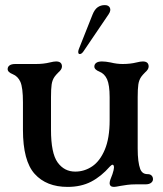

<svg xmlns="http://www.w3.org/2000/svg" viewBox="-20 -723 640 753"><path d="M70 -214V-322Q70 -379 60 -402Q50 -424 30 -432Q10 -440 10 -452Q10 -461 17.5 -466.5Q25 -472 40 -472H121Q151 -472 175 -478Q191 -482 200 -482Q223 -482 223 -462Q223 -456 219 -450Q215 -444 209 -439Q199 -429 194 -422Q185 -409 182.5 -391.5Q180 -374 180 -342V-214Q180 -122 206 -86Q232 -50 275 -50Q311 -50 341.5 -70.5Q372 -91 391 -136Q410 -181 410 -251V-342Q410 -389 400 -412Q390 -434 370 -442Q350 -450 350 -462Q350 -471 357.5 -476.5Q365 -482 380 -482Q394 -482 414 -478Q438 -472 461 -472Q491 -472 515 -478Q531 -482 540 -482Q563 -482 563 -462Q563 -456 559 -450Q555 -444 549 -439Q539 -429 534 -422Q525 -409 522.5 -391.5Q520 -374 520 -342V-140Q520 -87 530 -60Q534 -50 541 -45Q548 -40 560 -40Q569 -40 574.5 -34.5Q580 -29 580 -20Q580 -12 572.5 -6Q565 0 550 0H512Q494 0 479 2Q464 4 453 6Q433 10 427 10Q410 10 410 -5Q410 -14 421 -40Q427 -58 427 -66Q427 -77 421 -77Q418 -77 411 -70Q377 -31 337.5 -10.5Q298 10 245 10Q162 10 116 -41Q70 -92 70 -214ZM289 -530 343 -666Q351 -686 363 -694.5Q375 -703 391 -703Q406 -703 411 -692.5Q416 -682 406 -667L307 -521Q300 -511 293 -511Q288 -511 287 -516.5Q286 -522 289 -530Z"/></svg>

Font: Raigarh
Style: Regular
Weight: 400
Designer: jaikishan Patel
Foundry: MagicType
Version: Version 1.000;FEAKit 1.0